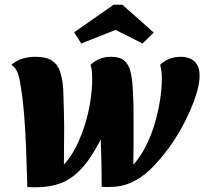

<svg xmlns="http://www.w3.org/2000/svg" viewBox="-20 -769 860 808"><path d="M134 19Q125 19 115 19Q105 19 95 18Q93 -64 90 -139.5Q87 -215 82 -280.5Q77 -346 69 -395Q63 -439 54.5 -462Q46 -485 28 -496Q50 -515 75 -522.5Q100 -530 129 -530Q174 -530 198 -514.5Q222 -499 232.5 -468.5Q243 -438 246 -395Q247 -379 247.5 -351.5Q248 -324 249 -293.5Q250 -263 250 -236Q250 -204 249.5 -163.5Q249 -123 249 -76Q278 -108 300 -151.5Q322 -195 337.5 -245Q353 -295 360.5 -344.5Q368 -394 368 -437Q368 -452 367 -466.5Q366 -481 361 -496Q375 -510 396.5 -520Q418 -530 448 -530Q485 -530 503 -514Q521 -498 528.5 -470Q536 -442 538 -405Q539 -390 540 -373Q541 -356 541.5 -334.5Q542 -313 542 -287Q542 -261 542 -229Q542 -199 542 -161.5Q542 -124 541 -76Q570 -108 592.5 -151.5Q615 -195 630 -245Q645 -295 653 -344.5Q661 -394 661 -437Q661 -452 659.5 -466.5Q658 -481 654 -496Q668 -511 690.5 -520.5Q713 -530 741 -530Q764 -530 781.5 -522Q799 -514 809.5 -496.5Q820 -479 820 -450Q820 -422 809 -383Q798 -344 779 -301Q760 -258 737 -218Q714 -178 690 -146Q651 -93 613 -56.5Q575 -20 533 -1Q491 18 438 18Q431 18 423 18Q415 18 408 17Q408 -30 407 -79.5Q406 -129 404 -182Q363 -102 322 -58.5Q281 -15 235.5 2Q190 19 134 19ZM322 -586 292 -633 458 -749H495L627 -632L580 -586L466 -643Z"/></svg>

Font: Sansita Swashed Light
Style: Bold
Weight: 700
Version: Version 1.003